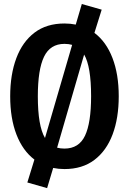

<svg xmlns="http://www.w3.org/2000/svg" viewBox="-20 -844 655 976"><path d="M307.7 -724.6Q337.9 -724.6 365.1 -719L395.9 -823.6L496.9 -794.9L460 -676.9Q520 -631.8 551.8 -549Q583.6 -466.2 583.6 -354.9Q583.6 -243.6 552.3 -160.5Q521 -77.4 459.7 -31Q398.5 15.4 307.7 15.4Q277.4 15.4 250.3 9.7L219.5 112.3L119 83.6L154.9 -32.8Q95.4 -77.9 63.6 -160.3Q31.8 -242.6 31.8 -354.4Q31.8 -465.1 63.1 -548.5Q94.4 -631.8 155.6 -678.2Q216.9 -724.6 307.7 -724.6ZM307.7 -621Q235.4 -621 203.8 -555.6Q172.3 -490.3 172.3 -354.4Q172.3 -203.6 208.7 -142.6L346.7 -615.9Q329.2 -621 307.7 -621ZM443.1 -354.9Q443.1 -506.2 407.7 -566.7L270.3 -93.3Q287.2 -88.7 307.7 -88.7Q381 -88.7 412.1 -154.1Q443.1 -219.5 443.1 -354.9Z"/></svg>

Font: Fira Code SemiBold
Style: Regular
Weight: 600
Designer: Carrois Corporate, Edenspiekermann AG, Nikita Prokopov
Foundry: Carrois Corporate, Edenspiekermann AG, Nikita Prokopov
Version: Version 6.002